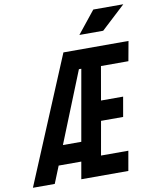

<svg xmlns="http://www.w3.org/2000/svg" viewBox="-125 -967 847 1040"><g transform="rotate(-10 298.5 -447.0)"><path d="M236.8 0 253.4 -94.2H128.9L90.8 0H-29.3L260.7 -693.4H618.7L599.1 -585.4H448.2L416 -401.4H537.6L518.6 -293H397L364.3 -107.9H514.6L495.6 0ZM170.9 -199.7H272L340.8 -589.4H327.6ZM362.3 -771.5 460.4 -894H625.5L493.2 -771.5Z"/></g></svg>

Font: Cascadia Code PL SemiBold
Style: Italic
Weight: 600
Italic angle: -10°
Monospace: yes
Designer: Aaron Bell
Foundry: Saja Typeworks
Version: Version 2404.023; ttfautohint (v1.8.4)